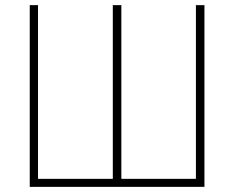

<svg xmlns="http://www.w3.org/2000/svg" viewBox="-20 -727 911 747"><path d="M127.9 -707V-31.2H418.9V-707H452.1V-31.2H742.2V-707H775.4V0H95.7V-707Z"/></svg>

Font: Pretendard JP Thin
Style: Regular
Weight: 100
Designer: Base glyphs from Inter by Rasmus Andersson; Hangeul glyphs from Noto Sans CJK(Source Han Sans) by Jang Soo-young and Kan
Foundry: Kil Hyung-jin
Version: Version 1.309